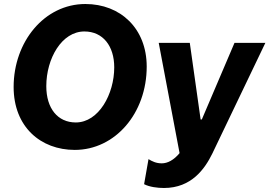

<svg xmlns="http://www.w3.org/2000/svg" viewBox="-20 -734 1344 958"><path d="M353 14C554 14 712 -168 712 -402C712 -592 581 -714 406 -714C201 -714 48 -525 48 -300C48 -101 183 14 353 14ZM358 -123C268 -123 211 -193 211 -304C211 -442 288 -577 401 -577C494 -577 550 -504 550 -398C550 -265 473 -123 358 -123ZM798 204C936 204 1002 108 1039 33L1304 -520H1150L987 -138H981L927 -520H772L876 30C847 65 816 81 787 81C759 81 739 71 721 60L699 185C726 199 766 204 798 204Z"/></svg>

Font: Fixel Text 20240404
Style: Bold Italic
Weight: 700
Width: 4
Italic angle: -10°
Designer: AlfaBravo + MacPaw
Foundry: Kyrylo Tkachov, Marchela Mozhyna, Serhii Makarenko, Maria Weinstein, Zakhar Kryvoshyya
Version: Version 1.211;Glyphs 3.2 (3225)